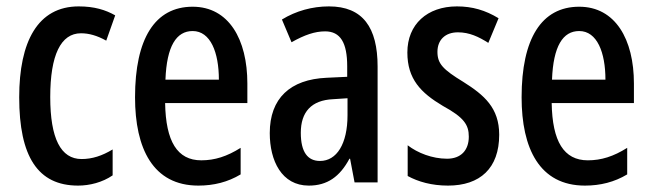

<svg xmlns="http://www.w3.org/2000/svg" viewBox="-20 -570 2038 600"><path d="M224 10C260 10 300 0 332 -22V-103C299 -83 268 -73 235 -73C170 -73 137 -137 137 -267C137 -398 170 -466 233 -466C258 -466 283 -459 312 -443L340 -522C310 -539 275 -550 226 -550C98 -550 40 -440 40 -266C40 -81 98 10 224 10Z M582 -549C464 -549 402 -449 402 -266C402 -106 458 10 600 10C648 10 692 -1 732 -25V-108C689 -81 651 -69 609 -69C534 -69 498 -128 496 -248H753V-309C753 -447 695 -549 582 -549ZM582 -473C638 -473 664 -406 664 -321H497C501 -426 531 -473 582 -473Z M1008 -550C956 -550 905 -536 861 -509L891 -438C932 -461 964 -472 996 -472C1044 -472 1065 -436 1065 -363V-330L1001 -327C887 -322 823 -263 823 -154C823 -68 860 10 945 10C1003 10 1042 -18 1072 -74H1074L1088 0H1160V-362C1160 -484 1114 -550 1008 -550ZM1021 -260 1066 -263V-210C1066 -120 1032 -67 980 -67C942 -67 920 -94 920 -155C920 -220 953 -257 1021 -260Z M1540 -149C1540 -233 1493 -273 1428 -314C1364 -353 1347 -371 1347 -408C1347 -445 1371 -469 1411 -469C1447 -469 1476 -455 1506 -436L1538 -513C1497 -538 1456 -550 1408 -550C1315 -550 1253 -494 1253 -406C1253 -323 1295 -280 1364 -239C1430 -203 1445 -180 1445 -143C1445 -100 1420 -74 1377 -74C1331 -74 1285 -92 1254 -116V-20C1287 -2 1329 10 1380 10C1480 10 1540 -44 1540 -149Z M1790 -549C1672 -549 1610 -449 1610 -266C1610 -106 1666 10 1808 10C1856 10 1900 -1 1940 -25V-108C1897 -81 1859 -69 1817 -69C1742 -69 1706 -128 1704 -248H1961V-309C1961 -447 1903 -549 1790 -549ZM1790 -473C1846 -473 1872 -406 1872 -321H1705C1709 -426 1739 -473 1790 -473Z"/></svg>

Font: Noto Sans Gurmukhi UI ExtraCondensed Medium
Style: Regular
Weight: 500
Width: 2
Designer: Jelle Bosma - Monotype Design Team
Foundry: Monotype Imaging Inc.
Version: Version 2.004